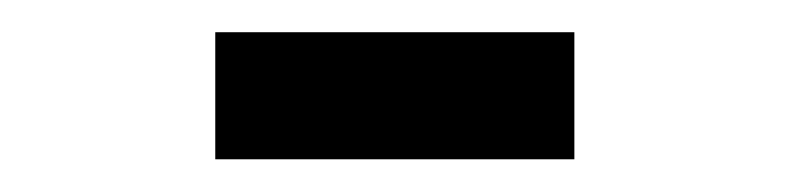

<svg xmlns="http://www.w3.org/2000/svg" viewBox="-20 -322 490 118"><path d="M112.3 -224.1V-302.2H333V-224.1Z"/></svg>

Font: Anka/Coder Narrow
Style: Bold
Weight: 700
Width: 3
Monospace: yes
Version: Version 001.100